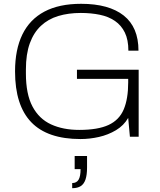

<svg xmlns="http://www.w3.org/2000/svg" viewBox="-20 -718 838 1008"><path d="M403 12Q229 12 144 -76.5Q59 -165 59 -343Q59 -458 97.5 -537Q136 -616 213 -657Q290 -698 406 -698Q479 -698 535 -682.5Q591 -667 629.5 -636.5Q668 -606 687.5 -560Q707 -514 707 -452H654Q654 -509 635.5 -547Q617 -585 583.5 -608Q550 -631 504 -640.5Q458 -650 404 -650Q339 -650 286 -634Q233 -618 195 -582.5Q157 -547 136.5 -490.5Q116 -434 116 -353V-332Q116 -224 150.5 -159Q185 -94 248 -65Q311 -36 396 -36Q494 -36 550 -62Q606 -88 629.5 -143.5Q653 -199 653 -285V-304H384V-352H708V0H662L653 -99Q630 -59 589 -34.5Q548 -10 499.5 1Q451 12 403 12ZM359 270V243Q382 243 392.5 225.5Q403 208 403 170H372V101H437V162Q437 200 429 224Q421 248 404 259Q387 270 359 270Z"/></svg>

Font: Archivo SemiBold Thin
Style: Regular
Weight: 250
Version: Version 2.001